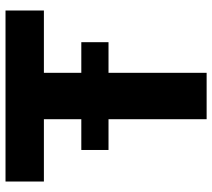

<svg xmlns="http://www.w3.org/2000/svg" viewBox="-56 -706 762 689"><g transform="rotate(-90 324.5 -361.0)"><path d="M408.2 0H241.7V-584H18.1V-721.7H631.8V-584H408.2ZM518.1 -449.7V-352.1H131.3V-449.7Z"/></g></svg>

Font: Estedad-FD ExtraBold
Style: Regular
Weight: 800
Designer: Amin Abedi
Version: Version 7.3